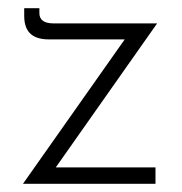

<svg xmlns="http://www.w3.org/2000/svg" viewBox="-20 -448 444 468"><path d="M363 -391H110C87 -391 76 -400 76 -416V-428H39V-409C39 -366 64 -352 99 -352H284L36 0H359V-40H116Z"/></svg>

Font: Sulaf Light
Style: Regular
Weight: 300
Designer: Bandar Raffah (Arabic) and Santiago Orozco (Latin)
Foundry: Caramella and Typemade
Version: Version 1.005;PS 001.005;hotconv 1.0.88;makeotf.lib2.5.64775